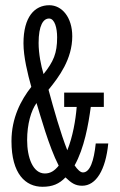

<svg xmlns="http://www.w3.org/2000/svg" viewBox="-20 -703 461 736"><path d="M347 -153C340 -86 325 -42 298 -42C288 -42 277 -53 266 -69C303 -135 319 -226 328 -293H378V-348H226V-293H274C270 -243 259 -179 238 -127C212 -193 186 -285 166 -359C206 -408 257 -476 257 -564C257 -636 218 -683 169 -683C113 -683 70 -639 70 -537C70 -485 86 -420 100 -370C60 -319 24 -251 24 -162C24 -36 78 13 143 13C181 13 207 2 231 -23C253 -2 268 9 295 9C348 9 385 -51 395 -153ZM152 -38C106 -38 84 -99 84 -166C84 -227 99 -279 120 -308C134 -263 167 -142 205 -68C189 -48 173 -38 152 -38ZM128 -538C128 -606 146 -632 168 -632C190 -632 199 -595 199 -560C199 -498 185 -467 147 -419C137 -451 128 -498 128 -538Z"/></svg>

Font: Stint Ultra Condensed
Style: Regular
Weight: 400
Width: 1
Designer: Astigmatic (AOETI)
Foundry: Astigmatic (AOETI)
Version: Version 1.000